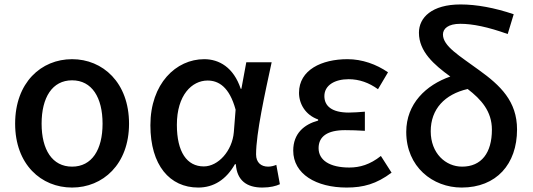

<svg xmlns="http://www.w3.org/2000/svg" viewBox="-20 -830 2394 863"><path d="M304 13C442 13 560 -91 560 -274C560 -459 442 -564 304 -564C165 -564 48 -459 48 -274C48 -91 165 13 304 13ZM304 -81C215 -81 167 -157 167 -274C167 -392 215 -469 304 -469C393 -469 441 -392 441 -274C441 -157 393 -81 304 -81Z M871 13C940 13 996 -22 1036 -92H1040C1045 -18 1090 13 1159 13C1195 13 1221 6 1238 -2L1222 -89C1210 -84 1197 -81 1185 -81C1154 -81 1131 -99 1131 -136C1131 -231 1171 -411 1201 -550H1087L1065 -431H1062C1030 -527 965 -564 898 -564C771 -564 656 -454 656 -267C656 -87 743 13 871 13ZM896 -82C820 -82 775 -147 775 -269C775 -403 843 -468 913 -468C962 -468 1011 -440 1039 -337L1031 -236C1024 -152 961 -82 896 -82Z M1538 13C1613 13 1672 -3 1740 -54L1692 -129C1643 -90 1597 -77 1550 -77C1462 -77 1412 -110 1412 -164C1412 -217 1452 -245 1531 -245C1559 -245 1588 -244 1620 -242V-328C1593 -326 1570 -324 1548 -324C1472 -324 1438 -353 1438 -398C1438 -447 1485 -474 1547 -474C1595 -474 1639 -458 1679 -429L1724 -505C1672 -541 1608 -564 1542 -564C1426 -564 1324 -516 1324 -413C1324 -363 1353 -313 1410 -293V-288C1347 -271 1298 -230 1298 -153C1298 -48 1401 13 1538 13Z M2057 -81C1983 -81 1916 -141 1916 -240C1916 -340 1979 -406 2082 -430C2143 -383 2191 -330 2191 -247C2191 -143 2144 -81 2057 -81ZM2289 -766C2203 -795 2122 -810 2050 -810C1921 -810 1863 -751 1863 -683C1863 -598 1931 -539 2004 -486C1895 -448 1806 -364 1806 -237C1806 -80 1925 13 2055 13C2211 13 2304 -92 2304 -248C2304 -375 2229 -446 2133 -515C2046 -579 1971 -622 1971 -675C1971 -701 1994 -723 2049 -723C2104 -723 2173 -709 2262 -677Z"/></svg>

Font: Noto Sans Japanese Medium
Style: Regular
Weight: 500
Designer: Ryoko NISHIZUKA (kana & ideographs); Paul D. Hunt (Latin, Greek & Cyrillic); Wenlong ZHANG (bopomofo); Sandoll Communica
Foundry: Adobe Systems Incorporated
Version: Version 1.000;PS 1;hotconv 1.0.78;makeotf.lib2.5.61930